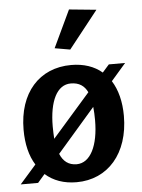

<svg xmlns="http://www.w3.org/2000/svg" viewBox="-54 -803 636 858"><g transform="rotate(-5 263.5 -374.0)"><path d="M39 -242C39 -178 52 -124 78 -83L5 0H83L115 -37C151 -5 198 12 255 12C396 12 491 -97 491 -265C491 -329 477 -383 451 -424L517 -500H444L414 -466C379 -496 332 -512 276 -512C132 -512 39 -407 39 -242ZM361 -257C361 -143 324 -68 262 -68C226 -68 202 -87 188 -121L358 -317C360 -299 361 -279 361 -257ZM267 -430C305 -430 328 -413 342 -384L172 -190C171 -207 170 -225 170 -245C170 -359 205 -430 267 -430ZM288 -760 209 -593 278 -581 410 -748Z"/></g></svg>

Font: CantoraOne
Style: Regular
Weight: 400
Designer: Pablo Impallari, Rodrigo Fuenzalida
Foundry: Pablo Impallari
Version: Version 1.001